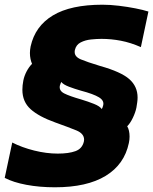

<svg xmlns="http://www.w3.org/2000/svg" viewBox="-36 -785 650 815"><path d="M197 10Q132 10 76 -0.5Q20 -11 -16 -30L16 -180Q57 -159 109 -146Q161 -133 209 -133Q256 -133 284.5 -143.5Q313 -154 320 -184Q321 -187 321 -192Q321 -218 288 -231.5Q255 -245 199 -265Q129 -290 94 -321.5Q59 -353 59 -404Q59 -413 60 -423Q61 -433 63 -443Q67 -463 77 -482Q87 -501 100 -514Q96 -523 93.5 -535Q91 -547 91 -560Q91 -573 94 -588Q113 -674 188.5 -719.5Q264 -765 399 -765Q432 -765 469 -760.5Q506 -756 539 -749.5Q572 -743 594 -736L562 -585Q519 -604 477.5 -612Q436 -620 395 -620Q375 -620 350.5 -617.5Q326 -615 306.5 -605Q287 -595 282 -573Q281 -570 281 -564Q281 -544 307 -533Q333 -522 389 -505Q478 -480 513 -449Q548 -418 548 -371Q548 -361 546.5 -350.5Q545 -340 543 -328Q539 -308 528 -285Q517 -262 504 -249Q514 -232 514 -205Q514 -192 511 -178Q492 -87 412.5 -38.5Q333 10 197 10ZM396 -322Q400 -329 402 -338Q407 -358 384 -372Q361 -386 308 -400Q280 -408 256.5 -417Q233 -426 224 -437Q223 -434 221 -430Q219 -426 218 -421Q214 -400 236.5 -388.5Q259 -377 308 -363Q338 -354 363 -344Q388 -334 396 -322Z"/></svg>

Font: Kanit
Style: Bold Italic
Weight: 700
Italic angle: -12°
Designer: Katatrad Team
Foundry: CadsonDemak
Version: Version 2.000; ttfautohint (v1.8.3)